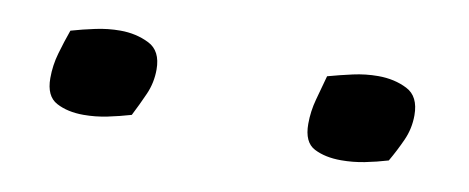

<svg xmlns="http://www.w3.org/2000/svg" viewBox="-30 -814 735 301"><g transform="rotate(10 337.5 -663.0)"><path d="M109.4 -593.3Q84 -593.3 66.2 -602.8Q48.3 -612.3 48.3 -641.1Q48.3 -661.6 54 -681.2Q59.6 -700.7 66.4 -719.7Q85 -725.1 104.5 -729.2Q124 -733.4 143.6 -733.4Q168.9 -733.4 189.5 -723.1Q210 -712.9 210 -683.1Q210 -662.1 201.7 -643.3Q193.4 -624.5 184.1 -606.4Q166 -601.1 147.2 -597.2Q128.4 -593.3 109.4 -593.3ZM519.5 -593.3Q494.1 -593.3 476.6 -602.3Q459 -611.3 459 -640.6Q459 -660.6 464.4 -680.2Q469.7 -699.7 475.1 -719.2Q494.6 -724.6 514.4 -729Q534.2 -733.4 554.2 -733.4Q580.1 -733.4 600.3 -723.1Q620.6 -712.9 620.6 -682.6Q620.6 -661.6 612.1 -642.6Q603.5 -623.5 593.3 -606Q575.2 -600.6 556.6 -596.9Q538.1 -593.3 519.5 -593.3Z"/></g></svg>

Font: Lumanosimo
Style: Regular
Weight: 400
Designer: The DocRepair Project, Eduardo Rodriguez Tunni
Foundry: Google
Version: Version 1.010